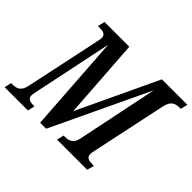

<svg xmlns="http://www.w3.org/2000/svg" viewBox="-172 -944 1174 1174"><g transform="rotate(45 415.0 -357.0)"><path d="M-18 0H183L194 -46H187C157 -46 133 -51 133 -82C133 -88 136 -102 138 -113L246 -631L289 0H341L640 -631L532 -108C522 -54 489 -46 457 -46H446L435 0H696L708 -46H697C664 -46 641 -51 641 -82C641 -88 643 -102 646 -114L749 -600C762 -660 792 -668 828 -668H837L848 -714H628L382 -193L346 -714H132L121 -668H132C166 -668 189 -663 189 -632C189 -624 187 -618 184 -600L80 -110C68 -52 36 -46 3 -46H-8Z"/></g></svg>

Font: Noto Serif Condensed Semi
Style: Italic
Weight: 600
Width: 3
Italic angle: -12°
Designer: Monotype Design Team
Foundry: Monotype Imaging Inc.
Version: Version 1.901